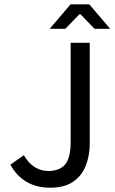

<svg xmlns="http://www.w3.org/2000/svg" viewBox="-20 -853 528 885"><path d="M211.4 12.2Q86.9 12.2 27.8 -93.8L89.8 -137.7Q112.3 -99.6 140.6 -82.3Q168.9 -64.9 203.1 -64.9Q254.9 -64.9 280.3 -95.2Q305.7 -125.5 305.7 -199.7V-655.8H393.6V-191.4Q393.6 -134.8 375 -88.4Q356.4 -42 316.4 -14.9Q276.4 12.2 211.4 12.2ZM209 -720.2 305.2 -833H391.6L487.8 -720.2H416L350.6 -787.6H346.7L280.8 -720.2Z"/></svg>

Font: Varta Light Medium
Style: Regular
Weight: 500
Version: Version 1.004